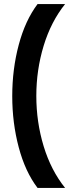

<svg xmlns="http://www.w3.org/2000/svg" viewBox="-20 -717 354 941"><path d="M40 -246Q40 -378 71.8 -497.2Q103.5 -616.5 164 -697H299Q230 -611 194 -492.8Q158 -374.5 158 -247Q158 -118.5 194 -0.2Q230 118 299 204H164Q103.5 124.5 71.8 5Q40 -114.5 40 -246Z"/></svg>

Font: HK Grotesk Black
Style: Regular
Weight: 900
Designer: Alfredo Marco Pradil
Foundry: Hanken Design Co.
Version: Version 3.001